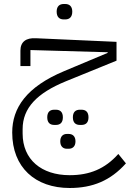

<svg xmlns="http://www.w3.org/2000/svg" viewBox="-20 -635 649 959"><path d="M298 -538H306C327 -538 341 -550 341 -577C341 -603 327 -615 306 -615H298C277 -615 263 -603 263 -577C263 -550 277 -538 298 -538ZM379 -11H387C408 -11 422 -22 422 -49C422 -76 408 -87 387 -87H379C358 -87 344 -76 344 -49C344 -22 358 -11 379 -11ZM314 108H323C343 108 357 96 357 71C357 46 343 34 323 34H314C295 34 281 46 281 71C281 96 295 108 314 108ZM251 -11H259C280 -11 294 -22 294 -49C294 -76 280 -87 259 -87H251C230 -87 216 -76 216 -49C216 -22 230 -11 251 -11ZM328 304C443 304 532 267 609 181L571 134C504 209 427 240 328 240C187 240 93 162 93 32V10C93 -96 165 -170 309 -229L562 -332V-426L160 -444C110 -447 82 -426 82 -382V-305H132V-385L518 -374V-371L301 -280C112 -201 41 -96 41 27C41 201 156 304 328 304Z"/></svg>

Font: IBM Plex Arabic Light
Style: Regular
Weight: 300
Designer: Mike Abbink, Paul van der Laan, Pieter van Rosmalen, Wael Morcos, Khajak Apelian
Foundry: Bold Monday
Version: Version 1.0